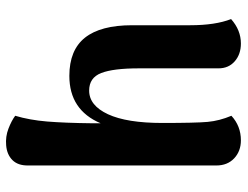

<svg xmlns="http://www.w3.org/2000/svg" viewBox="-108 -664 788 611"><g transform="rotate(-90 285.5 -358.0)"><path d="M145 15.1Q110.4 15.1 87.6 -6.3Q64.9 -27.8 64.9 -63V-662.1Q64.5 -694.3 82 -711.9Q99.6 -729.5 128.9 -731.9Q156.7 -734.4 182.1 -724.6Q207.5 -714.8 223.1 -703.1Q209.5 -657.7 204.8 -601.6Q200.2 -545.4 199.2 -458V-431.2Q241.2 -530.8 350.1 -530.8Q432.1 -530.8 471.7 -481Q511.2 -431.2 511.2 -331.1V-146Q511.2 -66.4 530.8 -16.1Q495.6 15.1 453.1 15.1Q418.9 15.1 396.5 -4.4Q374 -23.9 374 -56.2V-309.1Q374 -391.1 359.1 -429.4Q344.2 -467.8 303.2 -467.8Q255.9 -467.8 228 -408Q200.2 -348.1 200.2 -234.9Q200.2 -128.4 203.6 -90.8Q207 -53.2 223.1 -15.1Q190.4 15.1 145 15.1Z"/></g></svg>

Font: Arima
Style: Bold
Weight: 700
Designer: Joana Correia and Natanael Gama
Foundry: NDISCOVER
Version: Version 1.100;Glyphs 3.1.2 (3151)